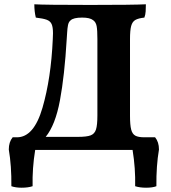

<svg xmlns="http://www.w3.org/2000/svg" viewBox="-20 -699 799 895"><path d="M709 169Q691 176 661 176Q632 176 610 169Q612 86 598 0H144Q130 86 132 169Q111 176 81 176Q53 176 33 169Q34 74 21 -2Q21 -37 39 -59H59Q138 -59 178 -196.5Q218 -334 226 -516Q227 -526 227 -544Q227 -573 220.5 -587Q214 -601 197.5 -607Q181 -613 147 -617Q140 -645 140 -679Q187 -676 401 -676Q603 -676 660 -679Q660 -662 659 -646Q658 -630 653 -617Q625 -614 611 -606Q597 -598 591.5 -578Q586 -558 586 -517V-159Q586 -116 591.5 -95Q597 -74 611 -66.5Q625 -59 653 -59H703Q721 -37 721 -2Q708 74 709 169ZM434 -517Q434 -558 430.5 -577Q427 -596 414 -605Q399 -617 363 -617Q322 -617 309 -604Q300 -597 297 -582Q294 -567 293 -547Q292 -527 291 -517Q281 -347 259.5 -231.5Q238 -116 193 -61H343Q384 -61 402.5 -68Q421 -75 427.5 -95.5Q434 -116 434 -161Z"/></svg>

Font: Vollkorn SC
Style: Bold
Weight: 700
Designer: Friedrich Althausen
Foundry: Friedrich Althausen
Version: Version 4.015